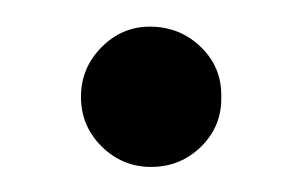

<svg xmlns="http://www.w3.org/2000/svg" viewBox="-20 -120 232 147"><path d="M42 -45.9Q42 -67.9 57.6 -83.7Q73.2 -99.6 94.7 -99.6Q117.7 -99.6 133.8 -84Q149.9 -68.4 149.4 -45.9Q149.9 -23.4 134 -7.8Q118.2 7.8 95.7 7.8Q73.7 7.8 57.9 -7.8Q42 -23.4 42 -45.9Z"/></svg>

Font: Reddit Sans Chocolate Light
Style: Regular
Weight: 300
Designer: Stephen Hutchings
Foundry: Reddit
Version: Version 1.013